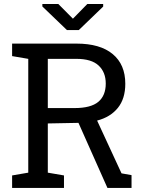

<svg xmlns="http://www.w3.org/2000/svg" viewBox="-20 -925 716 945"><path d="M39.6 0V-61.5L119.1 -75.2V-635.3L39.6 -648.9V-710.4H356.4Q472.7 -710.4 534.7 -658.9Q596.7 -607.4 596.7 -512.7Q596.7 -439.5 560.1 -394Q523.4 -348.6 458 -331.5L578.1 -71.8L627.4 -63V0H508.8L366.2 -320.3L215.3 -317.4V-75.2L294.9 -61.5V0ZM215.3 -393.1H346.7Q427.2 -393.1 463.9 -423.8Q500.5 -454.6 500.5 -513.7Q500.5 -569.8 465.3 -602.5Q430.2 -635.3 356.4 -635.3H215.3ZM487.8 -905.3V-892.6L367.7 -776.9H309.6L188.5 -893.1V-905.3H267.1L338.9 -833L409.7 -905.3Z"/></svg>

Font: Roboto Slab
Style: Regular
Weight: 400
Designer: Google
Version: Version 2.000; ttfautohint (v1.8.1.43-b0c9)